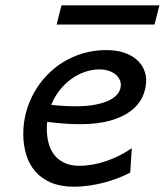

<svg xmlns="http://www.w3.org/2000/svg" viewBox="-20 -685 615 717"><path d="M351.6 -425.8Q324.2 -425.8 297.1 -416.5Q270 -407.2 246.1 -389.9Q222.2 -372.6 202.9 -348.1Q183.6 -323.7 171.4 -293.5Q197.8 -290.5 220.5 -289.3Q243.2 -288.1 263.2 -288.1Q304.7 -288.1 336.2 -294.2Q367.7 -300.3 388.7 -310.8Q409.7 -321.3 420.4 -335.9Q431.2 -350.6 431.2 -367.7Q431.2 -380.4 425 -391.1Q418.9 -401.9 408.4 -409.4Q397.9 -417 383.3 -421.4Q368.7 -425.8 351.6 -425.8ZM466.3 -40.5Q446.8 -30.3 422.9 -20.8Q398.9 -11.2 371.8 -3.9Q344.7 3.4 315.2 7.8Q285.6 12.2 255.4 12.2Q207 12.2 171.4 -2.7Q135.7 -17.6 112.5 -43.9Q89.4 -70.3 78.1 -106.7Q66.9 -143.1 66.9 -185.5Q66.9 -225.6 77.1 -264.4Q87.4 -303.2 106.7 -338.1Q126 -373 153.6 -402.3Q181.2 -431.6 215.6 -452.9Q250 -474.1 290.8 -486.1Q331.5 -498 377 -498Q416 -498 444.3 -488Q472.7 -478 490.7 -461.9Q508.8 -445.8 517.3 -425.8Q525.9 -405.8 525.9 -386.2Q525.9 -353 512 -323Q498 -293 468 -270.3Q438 -247.6 391.1 -234.4Q344.2 -221.2 277.8 -221.2Q225.1 -221.2 156.2 -230Q154.8 -217.3 154.8 -205.1Q154.8 -176.3 161.4 -150.9Q168 -125.5 182.6 -106.7Q197.3 -87.9 220.5 -76.9Q243.7 -65.9 276.9 -65.9Q301.3 -65.9 327.1 -70.6Q353 -75.2 378.2 -84Q403.3 -92.8 427.5 -105Q451.7 -117.2 472.2 -131.8ZM209.5 -665H575.2L557.1 -593.3H191.4Z"/></svg>

Font: Andika New Basic
Style: Italic
Weight: 400
Italic angle: -14°
Designer: Victor Gaultney, Annie Olsen, Julie Remington, Don Collingsworth, Eric Hays
Foundry: SIL International
Version: Version 5.500